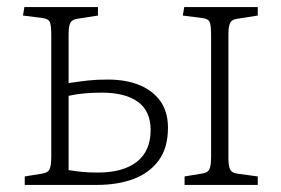

<svg xmlns="http://www.w3.org/2000/svg" viewBox="-20 -523 794 543"><path d="M50 0V-24L99 -32Q115 -34 120 -44Q125 -54 125 -80V-425Q125 -451 121 -460.5Q117 -470 100 -472L45 -479L49 -503H257V-479L199 -470Q184 -468 179 -458.5Q174 -449 174 -426V-288Q207 -293 230.5 -295.5Q254 -298 285 -298Q336 -298 374 -282.5Q412 -267 433.5 -237Q455 -207 455 -162Q455 -105 429 -69.5Q403 -34 358 -17Q313 0 253 0ZM257 -35Q328 -35 367 -65.5Q406 -96 406 -155Q406 -209 370 -235Q334 -261 268 -261Q243 -261 219.5 -259Q196 -257 174 -252V-42Q192 -39 211 -37Q230 -35 257 -35ZM502 0V-24L550 -32Q567 -34 572 -44Q577 -54 577 -80V-425Q577 -451 573 -460.5Q569 -470 552 -472L497 -479L501 -503H709V-479L651 -470Q636 -468 631 -458.5Q626 -449 626 -426V-76Q626 -53 631 -43.5Q636 -34 651 -32L709 -24V0Z"/></svg>

Font: Literata 18pt ExtraLight
Style: Regular
Weight: 250
Designer: Latin by Veronika Burian and Jose Scaglione. Greek by Irene Vlachou. Cyrillic by Vera Evstafieva.
Foundry: TypeTogether
Version: Version 3.103;gftools[0.9.29]